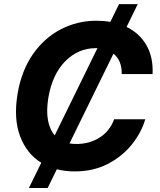

<svg xmlns="http://www.w3.org/2000/svg" viewBox="-20 -840 791 952"><path d="M123.2 92.3 184.7 -33Q112.9 -77.1 79.9 -163.7Q46.9 -250.4 66.8 -372.9Q86.3 -490.1 143.3 -571.4Q200.3 -652.7 282.1 -695Q364 -737.2 457.4 -737.2Q494 -737.2 527 -731.5L570.3 -819.6H663L607.6 -706.3Q671.2 -675.8 705.8 -616.3Q740.4 -556.8 736.5 -472.7H583.5Q584.9 -539.4 542.6 -573.9L324.6 -128.9Q340.9 -126.1 358.7 -126.1Q424.4 -126.1 474.8 -158.4Q525.2 -190.7 545.8 -248.6H700.3Q680.8 -181.8 633 -122.7Q585.2 -63.6 513.7 -26.8Q442.1 9.9 350.5 9.9Q303.3 9.9 261.7 -0.7L216.3 92.3ZM251.4 -169 463.1 -601.2Q459.2 -601.2 454.9 -601.2Q367.9 -601.2 303.6 -536.4Q239.3 -471.6 219.5 -354.4Q209.2 -290.1 217.9 -243.8Q226.6 -197.4 251.4 -169Z"/></svg>

Font: Inter UI
Style: Bold Italic
Weight: 700
Italic angle: 9.39999°
Designer: Rasmus Andersson
Foundry: rsms
Version: 3.2;8d6f07862